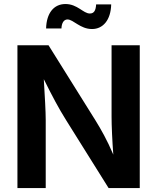

<svg xmlns="http://www.w3.org/2000/svg" viewBox="-20 -958 801 978"><path d="M68.8 0H212.9V-346.2C212.9 -388.2 208.5 -465.8 203.1 -554.7C249.5 -461.9 277.3 -409.2 316.9 -345.7L533.2 0H691.9V-727.5H548.3V-363.8C548.3 -317.4 551.8 -241.2 557.1 -170.4C525.4 -245.1 494.1 -299.8 466.3 -344.7L227.1 -727.5H68.8ZM448.7 -810.1C504.9 -810.1 544.4 -856 546.4 -935.5H469.7C467.8 -904.3 459 -889.2 437.5 -889.2C404.3 -889.2 374.5 -937.5 313.5 -937.5C254.4 -937.5 216.8 -891.6 214.8 -813H293C293.9 -839.4 304.2 -858.9 323.7 -858.9C354 -858.9 388.2 -810.1 448.7 -810.1Z"/></svg>

Font: Raveo SemiBold
Style: Regular
Weight: 600
Designer: Jakub Foglar, Rasmus Andersson (Inter)
Foundry: Jakubfoglar.com
Version: Version 1.100;Glyphs 3.2.3 (3260)